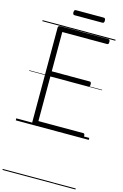

<svg xmlns="http://www.w3.org/2000/svg" viewBox="-230 -1279 1197 1870"><g transform="rotate(15 368.0 -344.0)"><path d="M187 0Q173 0 166.5 -5.5Q160 -11 160 -23V-979Q160 -989 167 -993.5Q174 -998 188 -998H667Q675 -998 679 -992.5Q683 -987 683 -973Q683 -959 679 -953.5Q675 -948 667 -948H215V-552H597Q605 -552 609.5 -546.5Q614 -541 614 -528Q614 -514 609.5 -508Q605 -502 597 -502H215V-50H667Q675 -50 679 -44.5Q683 -39 683 -25Q683 -11 679 -5.5Q675 0 667 0ZM289 -1137Q278 -1137 274 -1143.5Q270 -1150 270 -1161Q270 -1174 274 -1181Q278 -1188 289 -1188H568Q579 -1188 583 -1181Q587 -1174 587 -1161Q587 -1150 583 -1143.5Q579 -1137 568 -1137ZM0 490H736V500H0ZM0 -20H736V0H0ZM0 -505H736V-500H0ZM0 -1010H736V-1000H0Z"/></g></svg>

Font: Playwrite ES Guides
Style: Regular
Weight: 400
Designer: Veronika Burian, José Scaglione
Foundry: TypeTogether
Version: Version 1.003